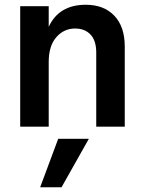

<svg xmlns="http://www.w3.org/2000/svg" viewBox="-20 -533 605 808"><path d="M505 0H385V-312Q385 -362 361 -387.5Q337 -413 296 -413Q249 -413 217 -376.5Q185 -340 185 -272V0H65V-507H185V-420Q228 -513 341 -513Q417 -513 461 -467Q505 -421 505 -337ZM239 255H149L225 51H354Z"/></svg>

Font: Hind Siliguri SemiBold
Style: Regular
Weight: 600
Designer: Jyotish Sonowal
Foundry: Indian Type Foundry
Version: Version 1.001;PS 1.0;hotconv 1.0.86;makeotf.lib2.5.63406; tt